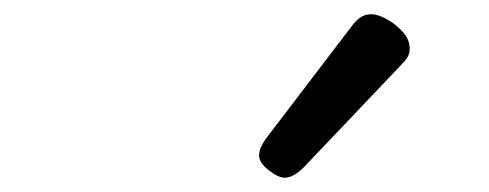

<svg xmlns="http://www.w3.org/2000/svg" viewBox="-20 -863 685 269"><path d="M379 -614Q370 -614 356.5 -624.5Q343 -635 343 -645Q343 -651 345.5 -656.5Q348 -662 352 -668L471 -824Q479 -835 485.5 -839Q492 -843 500 -843Q510 -843 523 -835.5Q536 -828 545 -817.5Q554 -807 554 -795Q554 -788 551 -783Q548 -778 542 -772L406 -629Q391 -614 379 -614Z"/></svg>

Font: Playwrite AT
Style: Italic
Weight: 400
Italic angle: -13.0072°
Designer: Veronika Burian, José Scaglione
Foundry: TypeTogether
Version: Version 1.002